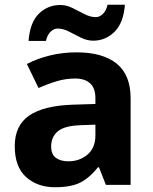

<svg xmlns="http://www.w3.org/2000/svg" viewBox="-20 -777 644 807"><path d="M302 -557Q412 -557 470.5 -509.5Q529 -462 529 -364V0H425L396 -74H392Q357 -30 318 -10Q279 10 211 10Q138 10 90 -32.5Q42 -75 42 -163Q42 -250 103 -291.5Q164 -333 286 -337L381 -340V-364Q381 -407 358.5 -427Q336 -447 296 -447Q256 -447 218 -435.5Q180 -424 142 -407L93 -508Q137 -531 190.5 -544Q244 -557 302 -557ZM323 -251Q251 -249 223 -225Q195 -201 195 -162Q195 -128 215 -113.5Q235 -99 267 -99Q315 -99 348 -127.5Q381 -156 381 -208V-253ZM100 -605Q106 -683 143.5 -719.5Q181 -756 233 -756Q260 -756 285.5 -743Q311 -730 335.5 -717.5Q360 -705 383 -705Q398 -705 412 -718Q426 -731 432 -757H505Q499 -680 461 -643Q423 -606 372 -606Q346 -606 320.5 -618.5Q295 -631 270.5 -644Q246 -657 222 -657Q207 -657 193 -644Q179 -631 173 -605Z"/></svg>

Font: Noto Sans Ol Chiki
Style: Bold
Weight: 700
Designer: Monotype Design Team, Lewis McGuffie
Foundry: Monotype Imaging Inc.
Version: Version 2.003; ttfautohint (v1.8.4.7-5d5b)